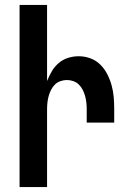

<svg xmlns="http://www.w3.org/2000/svg" viewBox="-20 -755 540 775"><path d="M59 0V-735H170V-428Q178 -448 189 -467Q200 -486 217 -500.5Q234 -515 255 -521.5Q276 -528 298 -528Q322 -528 345 -519.5Q368 -511 385 -494Q402 -477 413 -455.5Q424 -434 430.5 -410.5Q437 -387 439 -363Q441 -339 441 -315V-260H330V-315Q330 -328 328.5 -341.5Q327 -355 323.5 -367.5Q320 -380 314 -392Q308 -404 298.5 -413.5Q289 -423 276 -427.5Q263 -432 250 -432Q237 -432 224 -427.5Q211 -423 201.5 -413.5Q192 -404 186 -392Q180 -380 176.5 -367.5Q173 -355 171.5 -341.5Q170 -328 170 -315V0Z"/></svg>

Font: Iosevka Term Curly
Style: Bold
Weight: 700
Designer: Belleve Invis
Foundry: Belleve Invis
Version: Version 32.3.0